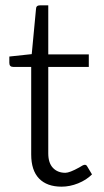

<svg xmlns="http://www.w3.org/2000/svg" viewBox="-20 -692 389 720"><path d="M97 -113V-441H30Q15 -441 15 -456V-480L99 -489L115 -658Q115 -672 130 -672H161V-488H313V-441H161V-117Q161 -81 178.5 -62.5Q196 -44 225 -44Q241 -44 277 -64Q292 -74 298 -74Q304 -74 307 -68L325 -38Q304 -17 273 -4.5Q242 8 211 8Q156 8 126.5 -22.5Q97 -53 97 -113Z"/></svg>

Font: Aleo Light
Style: Regular
Weight: 300
Designer: Alessio Laiso
Foundry: Alessio Laiso
Version: Version 2.000